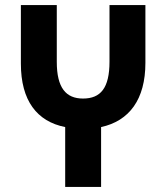

<svg xmlns="http://www.w3.org/2000/svg" viewBox="-20 -734 653 754"><path d="M236 0H377V-235C488 -259 551 -344 551 -487V-714H410V-492C410 -388 375 -347 306 -347C239 -347 203 -389 203 -491V-714H62V-484C62 -339 125 -257 236 -235Z"/></svg>

Font: Noto Sans Georgian Condensed Bold
Style: Regular
Weight: 700
Width: 3
Designer: Monotype Design Team, Akaki Razmadze
Foundry: Google LLC
Version: Version 2.005